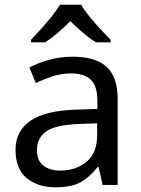

<svg xmlns="http://www.w3.org/2000/svg" viewBox="-20 -786 601 816"><path d="M288 -545Q386 -545 433 -502Q480 -459 480 -365V0H416L399 -76H395Q360 -32 321.5 -11Q283 10 215 10Q142 10 94 -28.5Q46 -67 46 -149Q46 -229 109 -272.5Q172 -316 303 -320L394 -323V-355Q394 -422 365 -448Q336 -474 283 -474Q241 -474 203 -461.5Q165 -449 132 -433L105 -499Q140 -518 188 -531.5Q236 -545 288 -545ZM314 -259Q214 -255 175.5 -227Q137 -199 137 -148Q137 -103 164.5 -82Q192 -61 235 -61Q303 -61 348 -98.5Q393 -136 393 -214V-262ZM325 -766Q337 -744 359.5 -716.5Q382 -689 406.5 -662.5Q431 -636 450 -617V-606H388Q362 -622 334 -645.5Q306 -669 279 -696Q252 -669 225 -646Q198 -623 172 -606H112V-617Q131 -637 154.5 -663Q178 -689 200 -716.5Q222 -744 235 -766Z"/></svg>

Font: Noto Sans Anatolian Hieroglyphs
Style: Regular
Weight: 400
Designer: Monotype Design Team
Foundry: Monotype Imaging Inc.
Version: Version 2.001; ttfautohint (v1.8.4.7-5d5b)